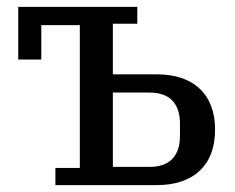

<svg xmlns="http://www.w3.org/2000/svg" viewBox="-20 -538 682 558"><path d="M141 -50H212V-465H100V-365H33V-518H379V-469H308V-322H435Q516 -322 560.5 -280Q605 -238 605 -161Q605 -84 560.5 -42Q516 0 435 0H141ZM414 -53Q459 -53 481 -76.5Q503 -100 503 -142V-180Q503 -222 481 -245.5Q459 -269 414 -269H308V-53Z"/></svg>

Font: IBM Plex Serif Text
Style: Regular
Weight: 450
Designer: Mike Abbink, Paul van der Laan, Pieter van Rosmalen
Foundry: Bold Monday
Version: Version 3.001